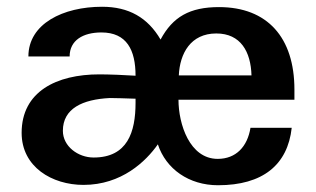

<svg xmlns="http://www.w3.org/2000/svg" viewBox="-20 -534 935 568"><path d="M166 -147C166 -213 224 -240 305 -244C318 -244 352 -243 381 -242V-230C381 -143 357 -68 257 -68C211 -68 166 -101 166 -147ZM509 -311C512 -376 544 -435 620 -435C692 -435 722 -381 724 -311ZM186 -367C186 -415 226 -438 280 -438C355 -438 381 -386 381 -310C353 -312 301 -314 274 -314C147 -314 44 -263 44 -141C44 -40 134 13 227 13C340 13 412 -57 447 -107C471 -34 539 14 625 14C757 14 831 -46 843 -156H721C712 -100 678 -64 624 -64C541 -64 508 -167 508 -239H851V-269C851 -423 771 -513 628 -513C541 -513 491 -484 455 -417C417 -482 361 -514 282 -514C167 -514 64 -464 64 -367Z"/></svg>

Font: Perun SemiBold
Style: Regular
Weight: 600
Foundry: Copyright (c) Stefan Peev, Context Ltd, 2016
Version: Version 1.089